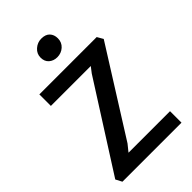

<svg xmlns="http://www.w3.org/2000/svg" viewBox="-284 -1081 1184 1184"><g transform="rotate(-45 308.0 -489.0)"><path d="M49.5 0 28 -41 387.5 -605.5 416 -642.5H68V-743H568L590.5 -704L238.5 -144.5L202.5 -100H564.5V0ZM308.5 -826.5Q277 -826.5 255.2 -845.2Q233.5 -864 233.5 -898Q233.5 -932 259.8 -955Q286 -978 319.5 -978Q356.5 -978 375 -958.2Q393.5 -938.5 393.5 -907Q393.5 -871.5 368.5 -849Q343.5 -826.5 308.5 -826.5Z"/></g></svg>

Font: Merriweather Sans Medium
Style: Regular
Weight: 500
Designer: Eben Sorkin
Foundry: Eben Sorkin
Version: Version 2.001